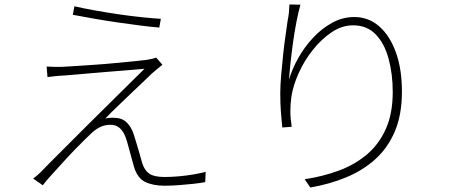

<svg xmlns="http://www.w3.org/2000/svg" viewBox="-20 -799 2040 857"><path d="M312 -771Q351 -762 403.5 -752.5Q456 -743 511 -735Q566 -727 615 -722Q664 -717 698 -715L691 -676Q654 -679 607 -685Q560 -691 508 -698.5Q456 -706 403.5 -715Q351 -724 305 -733ZM705 -510Q696 -503 680 -489.5Q664 -476 658 -471Q645 -458 618.5 -433Q592 -408 559.5 -377Q527 -346 497.5 -317.5Q468 -289 450 -270Q459 -272 470.5 -273Q482 -274 490 -273Q525 -273 546 -252Q567 -231 577 -199Q582 -183 589 -160Q596 -137 603 -113Q610 -89 615 -70Q626 -37 647.5 -23Q669 -9 715 -9Q744 -9 778 -12Q812 -15 844 -20.5Q876 -26 898 -32L896 14Q875 18 843 21.5Q811 25 777 27.5Q743 30 715 30Q663 30 628 13Q593 -4 578 -55Q574 -70 567 -94.5Q560 -119 553.5 -144Q547 -169 541 -185Q532 -211 515.5 -226.5Q499 -242 474 -242Q449 -242 429.5 -233Q410 -224 393 -209Q381 -198 359 -176.5Q337 -155 310.5 -127.5Q284 -100 257.5 -70.5Q231 -41 207.5 -15.5Q184 10 171 28L128 -2Q134 -6 143.5 -14Q153 -22 163 -32Q170 -40 200 -70Q230 -100 273 -143Q316 -186 366 -236Q416 -286 466 -335Q516 -384 557.5 -425.5Q599 -467 625 -492Q599 -490 561 -486.5Q523 -483 480 -480Q437 -477 396 -473Q355 -469 321 -466.5Q287 -464 267 -462Q244 -461 226.5 -459Q209 -457 192 -455L188 -502Q205 -501 224 -500.5Q243 -500 264 -501Q284 -502 321 -504.5Q358 -507 403.5 -510Q449 -513 494.5 -517.5Q540 -522 577.5 -525.5Q615 -529 636 -532Q648 -534 659 -536.5Q670 -539 677 -542Z M1321 -778Q1311 -743 1302.5 -698Q1294 -653 1287.5 -606Q1281 -559 1276.5 -516.5Q1272 -474 1270 -443Q1283 -489 1310.5 -538.5Q1338 -588 1376.5 -629.5Q1415 -671 1462 -697Q1509 -723 1561 -723Q1625 -723 1672.5 -681.5Q1720 -640 1747 -565.5Q1774 -491 1774 -390Q1774 -288 1743 -214Q1712 -140 1656.5 -89.5Q1601 -39 1526.5 -8Q1452 23 1365 38L1340 1Q1420 -11 1491 -37Q1562 -63 1616.5 -108.5Q1671 -154 1702 -223Q1733 -292 1733 -388Q1733 -469 1714.5 -537Q1696 -605 1657 -645.5Q1618 -686 1556 -686Q1507 -686 1461 -655.5Q1415 -625 1376.5 -576.5Q1338 -528 1313.5 -473.5Q1289 -419 1281 -370Q1276 -334 1276 -303.5Q1276 -273 1282 -233L1240 -230Q1237 -258 1234 -296.5Q1231 -335 1231 -382Q1231 -418 1235 -464Q1239 -510 1244 -557Q1249 -604 1255 -644Q1261 -684 1264 -708Q1268 -726 1269.5 -742Q1271 -758 1272 -779Z"/></svg>

Font: Noto Sans TC ExtraLight
Style: Regular
Weight: 250
Designer: Ryoko NISHIZUKA  (kana, bopomofo & ideographs); Paul D. Hunt (Latin, Greek & Cyrillic); Sandoll Communications , Soo-you
Foundry: Adobe
Version: Version 2.004-H2;hotconv 1.0.118;makeotfexe 2.5.65603